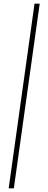

<svg xmlns="http://www.w3.org/2000/svg" viewBox="-20 -766 262 1040"><path d="M27 254H55L195 -746H167Z"/></svg>

Font: HK Grotesk ExtraLight
Style: Italic
Weight: 200
Italic angle: -16°
Designer: Alfredo Marco Pradil
Foundry: Hanken Design Co.
Version: Version 3.001;FEAKit 1.0